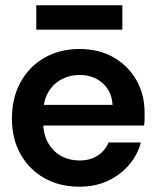

<svg xmlns="http://www.w3.org/2000/svg" viewBox="-20 -693 597 725"><path d="M280 12Q205 12 147.5 -20.5Q90 -53 57.5 -111Q25 -169 25 -245Q25 -322 57 -381.5Q89 -441 147 -474.5Q205 -508 281 -508Q354 -508 409.5 -476Q465 -444 495.5 -389.5Q526 -335 526 -267Q526 -257 526 -245Q526 -233 524 -219H112V-297H405Q402 -349 367 -379.5Q332 -410 281 -410Q244 -410 212.5 -393.5Q181 -377 162 -344.5Q143 -312 143 -262V-233Q143 -187 161.5 -154Q180 -121 211 -104Q242 -87 280 -87Q321 -87 349 -105.5Q377 -124 390 -155H512Q499 -107 466.5 -69.5Q434 -32 387 -10Q340 12 280 12ZM117 -581V-673H442V-581Z"/></svg>

Font: Host Grotesk SemiBold
Style: Regular
Weight: 600
Designer: Doukan Karapınar
Foundry: Element Type
Version: Version 1.003